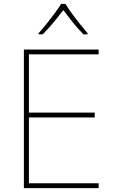

<svg xmlns="http://www.w3.org/2000/svg" viewBox="-20 -969 590 989"><path d="M488 0H103V-714H488V-689H129V-389H468V-364H129V-25H488ZM317 -949Q329 -929 349 -901.5Q369 -874 391 -846.5Q413 -819 431 -798V-792H410Q382 -820 354.5 -854.5Q327 -889 306 -917Q285 -889 256.5 -854.5Q228 -820 200 -792H179V-798Q198 -819 220 -846.5Q242 -874 262.5 -901.5Q283 -929 295 -949Z"/></svg>

Font: Noto Sans Khmer Thin
Style: Regular
Weight: 250
Version: Version 2.003